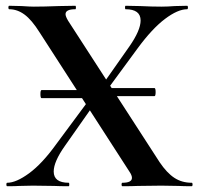

<svg xmlns="http://www.w3.org/2000/svg" viewBox="-20 -645 687 665"><path d="M519 -326Q519 -312 515 -312H312V-340H515Q519 -340 519 -326ZM120 -319Q120 -333 124 -333H312V-305H124Q120 -305 120 -319ZM404 -12Q437 -12 437 -29Q437 -38 428 -51L117 -533Q90 -576 65 -594.5Q40 -613 12 -613Q9 -613 9 -619Q9 -625 12 -625L55 -624Q83 -622 97 -622Q132 -622 184 -624L241 -625Q243 -625 243 -619Q243 -613 241 -613Q207 -613 207 -596Q207 -588 216 -573L533 -83Q558 -46 584 -29Q610 -12 644 -12Q647 -12 647 -6Q647 0 644 0Q615 0 599 -1L539 -2L457 -1Q438 0 404 0Q401 0 401 -6Q401 -12 404 -12ZM5 -12Q36 -12 81 -45Q126 -78 175 -146L298 -312L316 -298L205 -140Q166 -85 166 -51Q166 -12 218 -12Q220 -12 220 -6Q220 0 218 0Q185 0 168 -1L94 -2L47 -1Q34 0 5 0Q2 0 2 -6Q2 -12 5 -12ZM317 -326 428 -484Q467 -540 467 -574Q467 -613 415 -613Q413 -613 413 -619Q413 -625 415 -625L465 -624Q505 -622 539 -622Q560 -622 586 -624L628 -625Q631 -625 631 -619Q631 -613 628 -613Q596 -613 551.5 -579.5Q507 -546 457 -478L335 -312Z"/></svg>

Font: Cormorant Infant
Style: Bold
Weight: 700
Designer: Christian Thalmann (Catharsis Fonts)
Foundry: Catharsis Fonts
Version: Version 4.000